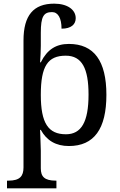

<svg xmlns="http://www.w3.org/2000/svg" viewBox="-20 -785 654 1045"><path d="M202.1 -536.1V-606.9C202.1 -695.3 217.8 -719.2 263.2 -719.2C296.4 -719.2 314.9 -685.5 314.9 -628.9C368.2 -628.9 392.1 -652.8 392.1 -686C392.1 -732.4 346.7 -765.1 274.9 -765.1C162.1 -765.1 107.9 -701.2 107.9 -564.9V126C107.9 173.3 88.9 198.2 25.9 198.2H18.1V240.2H287.1V198.2H284.2C221.2 198.2 202.1 175.8 202.1 130.9V35.2C202.1 26.9 201.7 6.8 200.2 -24.4C198.7 -55.2 198.2 -73.2 198.2 -78.1H202.1C233.9 -20 284.7 9.8 355 9.8C492.2 9.8 559.1 -83.5 559.1 -269C559.1 -453.1 491.7 -545.9 355 -545.9C286.1 -545.9 237.3 -516.6 202.1 -445.8H198.2C200.2 -476.6 202.1 -505.4 202.1 -536.1ZM202.1 -269C202.1 -425.3 240.2 -481.9 337.9 -481.9C426.3 -481.9 461.9 -412.1 461.9 -270C461.9 -121.1 422.4 -54.2 338.9 -54.2C242.7 -54.2 202.1 -114.7 202.1 -269Z"/></svg>

Font: The Erased English
Style: Regular
Weight: 400
Designer: Monotype Design team + ligartures altered by 180 Amsterdam
Foundry: Monotype Imaging Inc.
Version: Version 1.030;Glyphs 3.1.2 (3151)